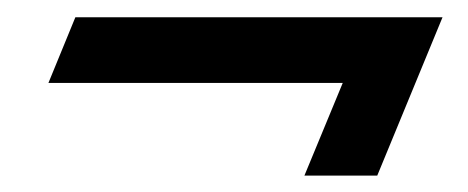

<svg xmlns="http://www.w3.org/2000/svg" viewBox="-20 -354 556 228"><path d="M341.5 -145.5 387 -255.5H37.5L69.5 -333.5H505.5L428 -145.5Z"/></svg>

Font: Libre Caslon Text
Style: Italic
Weight: 400
Italic angle: -22.583°
Designer: Pablo Impallari, Rodrigo Fuenzalida, Katja Schimmel
Foundry: Pablo Impallari, Rodrigo Fuenzalida
Version: Version 2.000